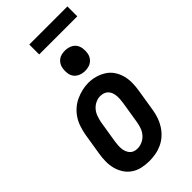

<svg xmlns="http://www.w3.org/2000/svg" viewBox="-285 -993 1069 1069"><g transform="rotate(-45 250.0 -458.0)"><path d="M205 8Q176 8 148 2Q120 -4 97 -19.5Q74 -35 59 -58Q44 -81 37 -108Q30 -135 30.5 -164Q31 -193 36 -222L57 -352Q62 -377 70 -401.5Q78 -426 92.5 -448.5Q107 -471 127.5 -489Q148 -507 172 -518Q196 -529 221 -535Q246 -541 271 -541Q300 -541 327.5 -533Q355 -525 378 -510Q401 -495 416 -472Q431 -449 438 -422Q445 -395 444.5 -366Q444 -337 439 -308L418 -178Q414 -153 405.5 -128.5Q397 -104 382.5 -81.5Q368 -59 348 -41Q328 -23 304 -12Q280 -1 254.5 3.5Q229 8 205 8ZM207 -88Q226 -88 245 -96.5Q264 -105 277.5 -120.5Q291 -136 298 -155Q305 -174 308 -193L329 -323Q331 -337 332 -350.5Q333 -364 332 -377Q331 -390 326.5 -402.5Q322 -415 313.5 -424Q305 -433 292.5 -437.5Q280 -442 266 -442Q247 -442 228.5 -433Q210 -424 197 -408.5Q184 -393 177.5 -374.5Q171 -356 167 -337L146 -207Q144 -193 143 -179.5Q142 -166 143 -153Q144 -140 148.5 -128Q153 -116 161 -106.5Q169 -97 181 -92.5Q193 -88 207 -88ZM306 -600Q287 -600 269.5 -607Q252 -614 241 -628Q230 -642 227.5 -661Q225 -680 228 -699Q230 -713 237 -725Q244 -737 255 -745.5Q266 -754 279.5 -757Q293 -760 306 -760Q325 -760 343 -753Q361 -746 371.5 -732Q382 -718 385 -699Q388 -680 385 -661Q383 -647 376 -635Q369 -623 357.5 -614.5Q346 -606 332.5 -603Q319 -600 306 -600ZM190 -846V-924H490V-846Z"/></g></svg>

Font: Iosevka Slab
Style: Bold Italic
Weight: 700
Italic angle: -9°
Monospace: yes
Designer: Belleve Invis
Foundry: Belleve Invis
Version: Version 11.1.0; ttfautohint (v1.8.3)